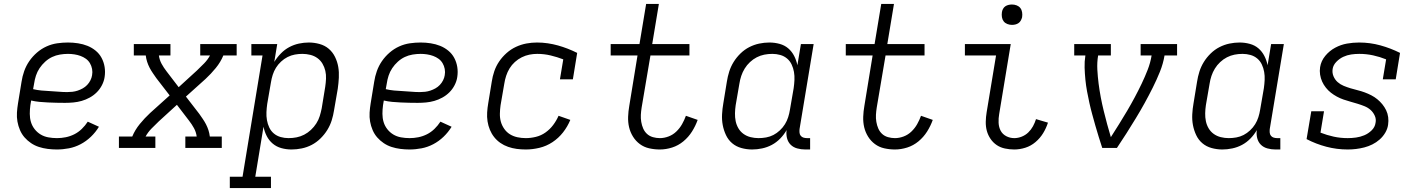

<svg xmlns="http://www.w3.org/2000/svg" viewBox="-20 -755 7240 980"><path d="M270 8Q247 8 223.5 5Q200 2 178.5 -5Q157 -12 138.5 -24.5Q120 -37 105.5 -53.5Q91 -70 82 -91Q73 -112 69 -134.5Q65 -157 66.5 -180.5Q68 -204 72 -228L90 -338Q94 -365 103.5 -392Q113 -419 129.5 -443Q146 -467 168.5 -486.5Q191 -506 217.5 -518Q244 -530 272 -534Q300 -538 327 -538Q353 -538 378.5 -534Q404 -530 426.5 -521Q449 -512 468 -496.5Q487 -481 498.5 -459.5Q510 -438 514 -413Q518 -388 514 -362Q511 -341 500.5 -320.5Q490 -300 474 -284Q458 -268 438 -257Q418 -246 397 -240Q376 -234 354.5 -232Q333 -230 312 -230Q290 -230 268.5 -230.5Q247 -231 225 -232Q203 -233 181.5 -235Q160 -237 139 -242L135 -218Q132 -196 132 -174Q132 -152 138 -132Q144 -112 157 -95.5Q170 -79 187.5 -68.5Q205 -58 226.5 -54Q248 -50 271 -50Q293 -50 315.5 -54.5Q338 -59 359 -69.5Q380 -80 397.5 -97Q415 -114 428 -134L485 -108Q468 -80 444 -57Q420 -34 391.5 -19Q363 -4 332 2Q301 8 270 8ZM323 -285Q336 -285 349.5 -286.5Q363 -288 376.5 -292.5Q390 -297 402.5 -304Q415 -311 425 -321.5Q435 -332 441.5 -345Q448 -358 450 -371Q453 -387 450 -403Q447 -419 439 -432.5Q431 -446 418.5 -455Q406 -464 391 -469.5Q376 -475 359.5 -477.5Q343 -480 327 -480Q307 -480 286 -476.5Q265 -473 246 -464Q227 -455 210.5 -440Q194 -425 182 -407Q170 -389 163.5 -369Q157 -349 154 -328L149 -300Q170 -295 191.5 -293Q213 -291 235 -290Q257 -289 279 -287Q301 -285 323 -285Z M587 0V-58H655Q669 -92 693.5 -122Q718 -152 746 -178L846 -268L778 -356Q769 -369 760 -382Q751 -395 743.5 -409.5Q736 -424 731 -439.5Q726 -455 724 -472H663V-530H850V-472H791Q794 -449 805 -429Q816 -409 830 -391L892 -310L985 -395Q1004 -413 1022 -431.5Q1040 -450 1052 -472H1002V-530H1188V-472H1120Q1106 -438 1081.5 -408Q1057 -378 1029 -352L929 -262L997 -174Q1006 -161 1015 -148Q1024 -135 1031.5 -120.5Q1039 -106 1044 -90.5Q1049 -75 1051 -58H1112V0H926V-58H984Q981 -81 970 -101Q959 -121 945 -139L883 -220L790 -135Q771 -117 753 -98.5Q735 -80 723 -58H773V0Z M1153 205V147H1218L1320 -472H1263V-530H1395L1380 -439Q1394 -462 1413.5 -482Q1433 -502 1456.5 -514.5Q1480 -527 1505.5 -532.5Q1531 -538 1556 -538Q1584 -538 1611 -530.5Q1638 -523 1658 -506Q1678 -489 1690 -464.5Q1702 -440 1706.5 -413.5Q1711 -387 1709.5 -358.5Q1708 -330 1704 -302L1685 -192Q1681 -166 1673 -140.5Q1665 -115 1650.5 -91.5Q1636 -68 1615.5 -48Q1595 -28 1571 -15.5Q1547 -3 1520.5 2.5Q1494 8 1468 8Q1441 8 1416 1Q1391 -6 1372 -22Q1353 -38 1341.5 -60.5Q1330 -83 1325 -108L1283 147H1363V205ZM1453 -50Q1474 -50 1494 -54Q1514 -58 1532.5 -67.5Q1551 -77 1567 -92Q1583 -107 1594.5 -125Q1606 -143 1612 -162.5Q1618 -182 1622 -202L1640 -312Q1643 -332 1644 -353Q1645 -374 1640.5 -393.5Q1636 -413 1626 -430Q1616 -447 1600 -458.5Q1584 -470 1564 -475Q1544 -480 1523 -480Q1504 -480 1485 -476.5Q1466 -473 1448 -464Q1430 -455 1414.5 -440.5Q1399 -426 1388.5 -409Q1378 -392 1372 -373Q1366 -354 1363 -335L1344 -225Q1341 -204 1340 -183Q1339 -162 1342.5 -142Q1346 -122 1354.5 -104Q1363 -86 1378 -73.5Q1393 -61 1412.5 -55.5Q1432 -50 1453 -50Z M2070 8Q2047 8 2023.5 5Q2000 2 1978.5 -5Q1957 -12 1938.5 -24.5Q1920 -37 1905.5 -53.5Q1891 -70 1882 -91Q1873 -112 1869 -134.5Q1865 -157 1866.5 -180.5Q1868 -204 1872 -228L1890 -338Q1894 -365 1903.5 -392Q1913 -419 1929.5 -443Q1946 -467 1968.5 -486.5Q1991 -506 2017.5 -518Q2044 -530 2072 -534Q2100 -538 2127 -538Q2153 -538 2178.5 -534Q2204 -530 2226.5 -521Q2249 -512 2268 -496.5Q2287 -481 2298.5 -459.5Q2310 -438 2314 -413Q2318 -388 2314 -362Q2311 -341 2300.5 -320.5Q2290 -300 2274 -284Q2258 -268 2238 -257Q2218 -246 2197 -240Q2176 -234 2154.5 -232Q2133 -230 2112 -230Q2090 -230 2068.5 -230.5Q2047 -231 2025 -232Q2003 -233 1981.5 -235Q1960 -237 1939 -242L1935 -218Q1932 -196 1932 -174Q1932 -152 1938 -132Q1944 -112 1957 -95.5Q1970 -79 1987.5 -68.5Q2005 -58 2026.5 -54Q2048 -50 2071 -50Q2093 -50 2115.5 -54.5Q2138 -59 2159 -69.5Q2180 -80 2197.5 -97Q2215 -114 2228 -134L2285 -108Q2268 -80 2244 -57Q2220 -34 2191.5 -19Q2163 -4 2132 2Q2101 8 2070 8ZM2123 -285Q2136 -285 2149.5 -286.5Q2163 -288 2176.5 -292.5Q2190 -297 2202.5 -304Q2215 -311 2225 -321.5Q2235 -332 2241.5 -345Q2248 -358 2250 -371Q2253 -387 2250 -403Q2247 -419 2239 -432.5Q2231 -446 2218.5 -455Q2206 -464 2191 -469.5Q2176 -475 2159.5 -477.5Q2143 -480 2127 -480Q2107 -480 2086 -476.5Q2065 -473 2046 -464Q2027 -455 2010.5 -440Q1994 -425 1982 -407Q1970 -389 1963.5 -369Q1957 -349 1954 -328L1949 -300Q1970 -295 1991.5 -293Q2013 -291 2035 -290Q2057 -289 2079 -287Q2101 -285 2123 -285Z M2664 8Q2640 8 2617.5 5Q2595 2 2573.5 -5.5Q2552 -13 2534 -25.5Q2516 -38 2502.5 -55Q2489 -72 2480.5 -92.5Q2472 -113 2468.5 -135.5Q2465 -158 2466.5 -181.5Q2468 -205 2472 -228L2490 -338Q2494 -365 2503 -391.5Q2512 -418 2528 -441.5Q2544 -465 2566 -484.5Q2588 -504 2614 -516Q2640 -528 2667 -533Q2694 -538 2721 -538Q2749 -538 2776 -534Q2803 -530 2828 -523Q2853 -516 2877.5 -506.5Q2902 -497 2926 -485L2904 -350H2838L2855 -452Q2824 -464 2790.5 -472Q2757 -480 2722 -480Q2722 -480 2722 -480Q2722 -480 2722 -480Q2702 -480 2682 -476Q2662 -472 2643 -462.5Q2624 -453 2608 -438.5Q2592 -424 2581 -406Q2570 -388 2563.5 -368Q2557 -348 2554 -328L2535 -218Q2532 -197 2531.5 -175Q2531 -153 2536.5 -133.5Q2542 -114 2554 -97Q2566 -80 2583 -69.5Q2600 -59 2621 -54.5Q2642 -50 2664 -50Q2689 -50 2715.5 -56.5Q2742 -63 2764.5 -79Q2787 -95 2803.5 -117Q2820 -139 2831 -164L2891 -143Q2877 -109 2854 -79.5Q2831 -50 2800 -29.5Q2769 -9 2733.5 -0.5Q2698 8 2664 8Z M3348 8Q3320 8 3293.5 2Q3267 -4 3246 -19.5Q3225 -35 3211 -57.5Q3197 -80 3191 -105.5Q3185 -131 3186 -159Q3187 -187 3192 -215L3234 -472H3097V-530H3244L3278 -735H3343L3309 -530H3499V-472H3300L3255 -206Q3252 -187 3251 -169Q3250 -151 3253 -133Q3256 -115 3263 -99Q3270 -83 3282.5 -71.5Q3295 -60 3312.5 -55Q3330 -50 3348 -50Q3370 -50 3392.5 -58.5Q3415 -67 3432.5 -84Q3450 -101 3461.5 -121.5Q3473 -142 3481 -164L3541 -143Q3530 -112 3512 -83.5Q3494 -55 3468 -33.5Q3442 -12 3410.5 -2Q3379 8 3348 8Z M3819 8Q3791 8 3764 0.5Q3737 -7 3717 -24Q3697 -41 3685.5 -65.5Q3674 -90 3669 -116.5Q3664 -143 3665.5 -171.5Q3667 -200 3672 -228L3690 -338Q3694 -364 3702 -389.5Q3710 -415 3724.5 -438.5Q3739 -462 3759.5 -482Q3780 -502 3804.5 -514.5Q3829 -527 3855 -532.5Q3881 -538 3907 -538Q3934 -538 3959.5 -531Q3985 -524 4003.5 -508Q4022 -492 4033.5 -469.5Q4045 -447 4050 -422L4068 -530H4133L4061 -96Q4060 -86 4061 -77Q4062 -68 4067.5 -61.5Q4073 -55 4081.5 -52.5Q4090 -50 4099 -50H4115V8H4090Q4069 8 4049 2.5Q4029 -3 4015.5 -16.5Q4002 -30 3997 -50Q3992 -70 3995 -91Q3982 -68 3962.5 -48Q3943 -28 3919.5 -15.5Q3896 -3 3870 2.5Q3844 8 3819 8ZM3852 -50Q3871 -50 3890.5 -53.5Q3910 -57 3927.5 -66Q3945 -75 3960.5 -89.5Q3976 -104 3986.5 -121Q3997 -138 4003 -157Q4009 -176 4012 -195L4031 -305Q4034 -326 4035 -347Q4036 -368 4032.5 -388Q4029 -408 4020.5 -426Q4012 -444 3997 -456.5Q3982 -469 3962.5 -474.5Q3943 -480 3922 -480Q3901 -480 3881 -476Q3861 -472 3842.5 -462.5Q3824 -453 3808 -438Q3792 -423 3781 -405Q3770 -387 3763.5 -367.5Q3757 -348 3754 -328L3735 -218Q3732 -198 3731.5 -177Q3731 -156 3735 -136.5Q3739 -117 3749 -100Q3759 -83 3775 -71.5Q3791 -60 3811 -55Q3831 -50 3852 -50Z M4548 8Q4520 8 4493.5 2Q4467 -4 4446 -19.5Q4425 -35 4411 -57.5Q4397 -80 4391 -105.5Q4385 -131 4386 -159Q4387 -187 4392 -215L4434 -472H4297V-530H4444L4478 -735H4543L4509 -530H4699V-472H4500L4455 -206Q4452 -187 4451 -169Q4450 -151 4453 -133Q4456 -115 4463 -99Q4470 -83 4482.5 -71.5Q4495 -60 4512.5 -55Q4530 -50 4548 -50Q4570 -50 4592.5 -58.5Q4615 -67 4632.5 -84Q4650 -101 4661.5 -121.5Q4673 -142 4681 -164L4741 -143Q4730 -112 4712 -83.5Q4694 -55 4668 -33.5Q4642 -12 4610.5 -2Q4579 8 4548 8Z M5157 8Q5133 8 5109.5 3Q5086 -2 5067.5 -14.5Q5049 -27 5036 -46Q5023 -65 5017 -87Q5011 -109 5011.5 -133.5Q5012 -158 5016 -182L5064 -472H4905V-530H5139L5080 -173Q5076 -151 5077 -128.5Q5078 -106 5087.5 -88Q5097 -70 5116 -60Q5135 -50 5157 -50Q5176 -50 5195 -57.5Q5214 -65 5228.5 -79Q5243 -93 5252.5 -110.5Q5262 -128 5268 -147L5329 -129Q5320 -101 5304.5 -75.5Q5289 -50 5265.5 -30Q5242 -10 5213.5 -1Q5185 8 5157 8ZM5145 -628Q5133 -628 5121.5 -632.5Q5110 -637 5103 -646Q5096 -655 5094 -667.5Q5092 -680 5094 -693Q5095 -701 5099.5 -709.5Q5104 -718 5111.5 -723Q5119 -728 5128 -730Q5137 -732 5145 -732Q5158 -732 5169.5 -727.5Q5181 -723 5188 -714Q5195 -705 5197 -692.5Q5199 -680 5197 -667Q5195 -659 5190.5 -650.5Q5186 -642 5178.5 -637Q5171 -632 5162.5 -630Q5154 -628 5145 -628Z M5606 0Q5597 -28 5588 -56.5Q5579 -85 5571 -113.5Q5563 -142 5555 -171Q5547 -200 5540.5 -229.5Q5534 -259 5528.5 -288.5Q5523 -318 5520 -348.5Q5517 -379 5516 -410Q5515 -441 5520 -472H5463V-530H5650V-472H5585Q5579 -436 5581 -399.5Q5583 -363 5587.5 -328Q5592 -293 5598.5 -258.5Q5605 -224 5613.5 -189.5Q5622 -155 5631 -121.5Q5640 -88 5650 -55Q5671 -88 5692 -121.5Q5713 -155 5733 -189Q5753 -223 5771.5 -257.5Q5790 -292 5807 -327.5Q5824 -363 5838 -399Q5852 -435 5858 -472H5802V-530H5988V-472H5924Q5917 -430 5900.5 -389Q5884 -348 5864 -308Q5844 -268 5822.5 -229Q5801 -190 5777.5 -151.5Q5754 -113 5730 -75Q5706 -37 5681 0Z M6219 8Q6191 8 6164 0.5Q6137 -7 6117 -24Q6097 -41 6085.5 -65.5Q6074 -90 6069 -116.5Q6064 -143 6065.5 -171.5Q6067 -200 6072 -228L6090 -338Q6094 -364 6102 -389.5Q6110 -415 6124.5 -438.5Q6139 -462 6159.5 -482Q6180 -502 6204.5 -514.5Q6229 -527 6255 -532.5Q6281 -538 6307 -538Q6334 -538 6359.5 -531Q6385 -524 6403.5 -508Q6422 -492 6433.5 -469.5Q6445 -447 6450 -422L6468 -530H6533L6461 -96Q6460 -86 6461 -77Q6462 -68 6467.5 -61.5Q6473 -55 6481.5 -52.5Q6490 -50 6499 -50H6515V8H6490Q6469 8 6449 2.5Q6429 -3 6415.5 -16.5Q6402 -30 6397 -50Q6392 -70 6395 -91Q6382 -68 6362.5 -48Q6343 -28 6319.5 -15.5Q6296 -3 6270 2.5Q6244 8 6219 8ZM6252 -50Q6271 -50 6290.5 -53.5Q6310 -57 6327.5 -66Q6345 -75 6360.5 -89.5Q6376 -104 6386.5 -121Q6397 -138 6403 -157Q6409 -176 6412 -195L6431 -305Q6434 -326 6435 -347Q6436 -368 6432.5 -388Q6429 -408 6420.5 -426Q6412 -444 6397 -456.5Q6382 -469 6362.5 -474.5Q6343 -480 6322 -480Q6301 -480 6281 -476Q6261 -472 6242.5 -462.5Q6224 -453 6208 -438Q6192 -423 6181 -405Q6170 -387 6163.5 -367.5Q6157 -348 6154 -328L6135 -218Q6132 -198 6131.5 -177Q6131 -156 6135 -136.5Q6139 -117 6149 -100Q6159 -83 6175 -71.5Q6191 -60 6211 -55Q6231 -50 6252 -50Z M6859 8Q6803 8 6750 -6Q6697 -20 6649 -45L6673 -187H6738L6720 -78Q6753 -65 6787.5 -57.5Q6822 -50 6859 -50Q6880 -50 6901.5 -53Q6923 -56 6943.5 -64.5Q6964 -73 6981 -89.5Q6998 -106 7001 -128Q7005 -147 6997 -164.5Q6989 -182 6975.5 -194Q6962 -206 6944.5 -213Q6927 -220 6909 -225.5Q6891 -231 6873 -236Q6855 -241 6837.5 -247Q6820 -253 6803.5 -262Q6787 -271 6773 -282Q6759 -293 6747.5 -307.5Q6736 -322 6728.5 -338.5Q6721 -355 6718 -374Q6715 -393 6718 -412Q6723 -444 6744.5 -470Q6766 -496 6795 -511.5Q6824 -527 6855 -532.5Q6886 -538 6917 -538Q6973 -538 7025.5 -523.5Q7078 -509 7126 -485L7104 -350H7038L7055 -452Q7023 -465 6988.5 -472.5Q6954 -480 6918 -480Q6897 -480 6876.5 -477Q6856 -474 6836.5 -465Q6817 -456 6801 -439.5Q6785 -423 6782 -403Q6779 -383 6786.5 -365.5Q6794 -348 6807.5 -336Q6821 -324 6838 -317Q6855 -310 6873 -304.5Q6891 -299 6909.5 -294.5Q6928 -290 6945.5 -283.5Q6963 -277 6979.5 -268.5Q6996 -260 7010 -248.5Q7024 -237 7035.5 -223Q7047 -209 7055 -192.5Q7063 -176 7065.5 -157Q7068 -138 7065 -118Q7062 -97 7050.5 -77.5Q7039 -58 7022 -43Q7005 -28 6985 -18Q6965 -8 6943.5 -2.5Q6922 3 6901 5.5Q6880 8 6859 8Z"/></svg>

Font: Iosevka Curly Slab LtEx
Style: Italic
Weight: 300
Width: 7
Italic angle: -9°
Monospace: yes
Designer: Belleve Invis
Foundry: Belleve Invis
Version: Version 11.1.0; ttfautohint (v1.8.3)